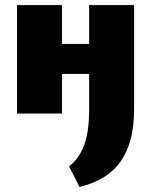

<svg xmlns="http://www.w3.org/2000/svg" viewBox="-20 -447 596 756"><path d="M293 289 252 208Q292 177 311.5 124Q331 71 331 -16V-427H508V-16Q508 113 455.5 188Q403 263 293 289ZM47 0V-427H224V0ZM135 -156V-274H415V-156Z"/></svg>

Font: Ysabeau Infant Black
Style: Regular
Weight: 900
Designer: Christian Thalmann (Catharsis Fonts)
Version: Version 2.001;gftools[0.9.30]; featfreeze: ss01,ss02,lnum